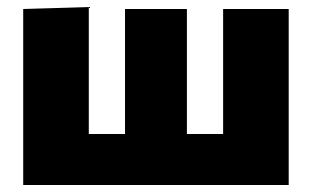

<svg xmlns="http://www.w3.org/2000/svg" viewBox="-20 -526 888 546"><path d="M46 0V-500.5L232.5 -506V-145H335.5V-500.5H511.5V-145H614.5V-500.5H801V0Z"/></svg>

Font: Commissioner ExtraBold
Style: Regular
Weight: 800
Designer: Kostas Bartsokas
Foundry: Kostas Bartsokas
Version: Version 1.000; ttfautohint (v1.8.3)